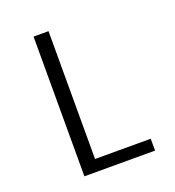

<svg xmlns="http://www.w3.org/2000/svg" viewBox="-128 -802 826 904"><g transform="rotate(-20 285.0 -350.0)"><path d="M216 -59.5H495V0H141V-700H216Z"/></g></svg>

Font: League Mono Narrow Light
Style: Regular
Weight: 300
Width: 3
Designer: Tyler Finck
Foundry: The League of Moveable Type / Tyler Finck
Version: Version 2.210